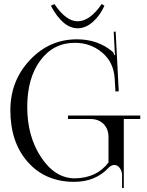

<svg xmlns="http://www.w3.org/2000/svg" viewBox="-20 -908 739 967"><path d="M236.3 -878.9 253.9 -887.7Q312.5 -800.8 371.1 -800.8Q432.6 -800.8 492.2 -887.7L505.9 -878.9Q483.4 -829.1 447.3 -797.4Q411.1 -765.6 371.1 -765.6Q296.9 -765.6 236.3 -878.9ZM603.5 39.1H594.7V-29.3Q593.8 -47.9 582.5 -62.5Q571.3 -77.1 555.7 -77.1Q541 -77.1 527.3 -63.5Q460.9 7.8 353.5 7.8Q209 7.8 120.6 -91.3Q32.2 -190.4 32.2 -353.5Q32.2 -501 130.4 -605.5Q228.5 -710 367.2 -710Q472.7 -710 545.9 -648.4Q552.7 -642.6 556.6 -629.9L560.5 -630.9Q557.6 -642.6 557.6 -653.3L552.7 -748L562.5 -749L578.1 -448.2L561.5 -447.3L557.6 -511.7Q552.7 -594.7 494.1 -643.6Q435.5 -692.4 357.4 -692.4Q249 -692.4 183.1 -603.5Q117.2 -514.6 117.2 -369.1Q117.2 -220.7 187.5 -115.2Q257.8 -9.8 357.4 -9.8Q467.8 -11.7 526.4 -89.8V-217.8Q526.4 -258.8 501.5 -283.7Q476.6 -308.6 435.5 -308.6H322.3V-326.2H686.5V-308.6H603.5V-228.5Z"/></svg>

Font: FoglihtenNo07
Style: Regular
Weight: 500
Designer: gluk (gluksza@wp.pl)
Foundry: gluk (gluksza@wp.pl)
Version: Version 0.871